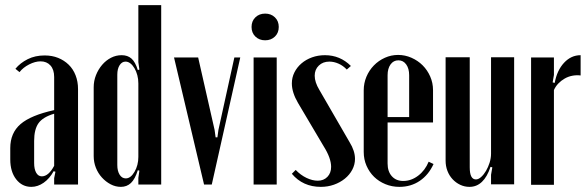

<svg xmlns="http://www.w3.org/2000/svg" viewBox="-20 -719 2291 748"><path d="M20 -142Q20 -201 60 -235.5Q100 -270 191 -290V-419Q191 -448 176.5 -464Q162 -480 138 -480Q117 -480 93.5 -468Q70 -456 56 -438L40 -451Q59 -474 88 -488.5Q117 -503 154 -503Q183 -503 206.5 -493.5Q230 -484 247.5 -467Q265 -450 274.5 -425.5Q284 -401 284 -372V0H191V-25L196 -50L189 -52Q173 -23 150 -7Q127 9 102 9Q66 9 43 -20.5Q20 -50 20 -98ZM143 -32Q169 -32 191 -73V-276Q147 -263 130 -239Q113 -215 113 -170V-84Q113 -60 121 -46Q129 -32 143 -32Z M523 -54 517 -56Q506 -21 490 -6Q474 9 451 9Q430 9 411 -1Q392 -11 377 -27.5Q362 -44 353.5 -65.5Q345 -87 345 -111V-379Q345 -404 354 -426.5Q363 -449 378 -466.5Q393 -484 412.5 -494Q432 -504 454 -504Q477 -504 492 -491Q507 -478 517 -446L523 -448L519 -477V-699H608V0H519V-26ZM519 -394Q519 -411 515 -426Q511 -441 504 -453Q497 -465 488 -472Q479 -479 469 -479Q455 -479 446 -465Q437 -451 437 -428V-76Q437 -53 446 -38.5Q455 -24 470 -24Q489 -24 504 -49.5Q519 -75 519 -108Z M805 0H775L658 -495H752L816 -213L820 -184H827L831 -213L893 -495H916Z M960 -614Q960 -637 975 -651.5Q990 -666 1013 -666Q1036 -666 1051 -651.5Q1066 -637 1066 -614Q1066 -591 1051 -576.5Q1036 -562 1013 -562Q990 -562 975 -576.5Q960 -591 960 -614ZM1058 -495V0H968V-495Z M1331 -448Q1317 -463 1299 -471Q1281 -479 1263 -479Q1238 -479 1222 -463.5Q1206 -448 1206 -424Q1206 -399 1224 -369L1342 -165Q1363 -131 1363 -100Q1363 -78 1352.5 -58Q1342 -38 1323.5 -23Q1305 -8 1281 0.5Q1257 9 1230 9Q1160 9 1117 -42L1132 -57Q1151 -37 1174 -26Q1197 -15 1218 -15Q1241 -15 1255.5 -30Q1270 -45 1270 -69Q1270 -103 1241 -149L1141 -318Q1117 -359 1117 -394Q1117 -417 1127 -437Q1137 -457 1154.5 -472Q1172 -487 1195.5 -495.5Q1219 -504 1246 -504Q1305 -504 1347 -462Z M1397 -367Q1397 -395 1407.5 -420Q1418 -445 1436.5 -464Q1455 -483 1479.5 -494Q1504 -505 1531 -505Q1558 -505 1583 -494Q1608 -483 1626.5 -464.5Q1645 -446 1656 -421Q1667 -396 1667 -368V-242H1490V-82Q1490 -51 1506.5 -32.5Q1523 -14 1551 -14Q1582 -14 1609 -34.5Q1636 -55 1650 -89L1669 -80Q1650 -38 1615.5 -14.5Q1581 9 1536 9Q1507 9 1481.5 -1.5Q1456 -12 1437.5 -30Q1419 -48 1408 -73Q1397 -98 1397 -127ZM1574 -263V-426Q1574 -452 1562.5 -468Q1551 -484 1532 -484Q1513 -484 1501.5 -468Q1490 -452 1490 -426V-263Z M1891 -69Q1865 9 1809 9Q1790 9 1773 1Q1756 -7 1743 -21Q1730 -35 1723 -53.5Q1716 -72 1716 -93V-496H1810V-67Q1810 -20 1834 -20Q1844 -20 1854.5 -29.5Q1865 -39 1873.5 -53.5Q1882 -68 1887.5 -85.5Q1893 -103 1893 -120V-496H1983V-1H1893V-38L1898 -67Z M2138 -495V-427L2133 -398L2141 -396Q2150 -445 2177.5 -474.5Q2205 -504 2242 -504V-425Q2226 -427 2210 -424Q2194 -421 2180 -413Q2166 -405 2155 -393.5Q2144 -382 2138 -368V1H2049V-495Z"/></svg>

Font: Moniqa Narrow Heading
Style: Bold
Weight: 700
Width: 4
Designer: Rajesh Rajput
Foundry: Rajesh Rajput
Version: Version 1.000